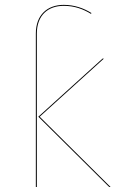

<svg xmlns="http://www.w3.org/2000/svg" viewBox="-20 -753 490 773"><path d="M236.7 -729.5C280.2 -729.5 316 -715.9 346.3 -697.1L348.1 -700.6C317.7 -719.6 280.3 -733.4 236.6 -733.4C171.6 -733.4 124.3 -694.1 124.3 -617.9V0H128.3V-617.6C128.3 -692.3 173.9 -729.5 236.7 -729.5ZM139.8 -283.1 398.4 -517.2H392.9L134.3 -283.1L419.8 0H425.2Z"/></svg>

Font: Fira Sans Four
Style: Regular
Weight: 100
Designer: Carrois Corporate & Edenspiekermann AG
Foundry: Carrois Corporate GbR & Edenspiekermann AG
Version: Version 4.203;PS 004.203;hotconv 1.0.88;makeotf.lib2.5.64775